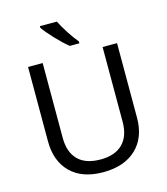

<svg xmlns="http://www.w3.org/2000/svg" viewBox="-134 -1034 999 1147"><g transform="rotate(-15 365.5 -460.5)"><path d="M640.1 -713.9V-252Q640.1 -129.9 566.4 -60.1Q492.7 9.8 361.8 9.8Q232.4 9.8 161.1 -60.8Q89.8 -131.3 89.8 -253.9V-713.9H180.2V-251Q180.2 -163.6 226.8 -115.7Q273.4 -67.9 367.2 -67.9Q455.6 -67.9 503.2 -115.2Q550.8 -162.6 550.8 -252V-713.9ZM422.4 -771H363.3Q326.7 -800.3 283 -846.9Q239.3 -893.6 221.2 -920.9V-931.2H326.2Q341.8 -898.9 370.6 -854.2Q399.4 -809.6 422.4 -783.2Z"/></g></svg>

Font: Noto Sans Historic
Style: Regular
Weight: 400
Designer: Monotype Design Team
Foundry: Monotype Imaging Inc.
Version: Version 0.71 uh